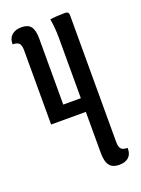

<svg xmlns="http://www.w3.org/2000/svg" viewBox="-131 -720 579 790"><g transform="rotate(-20 159.0 -325.0)"><path d="M196 -568Q196 -606 189 -650Q219 -654 254 -654Q271 -654 271 -639V-83Q271 -62 278.5 -53Q286 -44 307 -44Q308 -18 293.5 -4Q279 10 251 10Q223 10 209.5 -7Q196 -24 196 -63V-242H44V-567Q44 -588 36.5 -597Q29 -606 8 -606Q7 -631 22.5 -645.5Q38 -660 66 -660Q94 -660 106.5 -644Q119 -628 119 -591V-302H196Z"/></g></svg>

Font: Medula One
Style: Regular
Weight: 400
Designer: Luciano Vergara
Foundry: Luciano Vergara
Version: Version 1.002